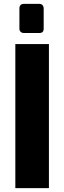

<svg xmlns="http://www.w3.org/2000/svg" viewBox="-20 -969 331 989"><path d="M59 -742H232V0H59ZM80 -821V-925Q80 -949 103 -949H183Q193 -949 199 -942.5Q205 -936 205 -925V-821Q205 -799 183 -799H103Q93 -799 86.5 -805Q80 -811 80 -821Z"/></svg>

Font: Exo ExtraBold
Style: Regular
Weight: 800
Designer: Natanael Gama
Foundry: Natanael Gama
Version: Version 1.500